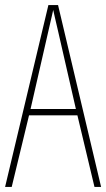

<svg xmlns="http://www.w3.org/2000/svg" viewBox="-20 -734 417 754"><path d="M351 0 284 -281H94L26 0H0L170 -714H208L377 0ZM208 -612Q204 -629 201 -642Q198 -655 195 -668Q192 -681 189 -695Q186 -681 183 -668.5Q180 -656 177 -642.5Q174 -629 170 -612L100 -306H278Z"/></svg>

Font: Noto Sans Khmer ExtraCondensed Thin
Style: Regular
Weight: 250
Width: 2
Designer: Danh Hong and the Monotype Design Team
Foundry: Monotype Imaging Inc.
Version: Version 2.004